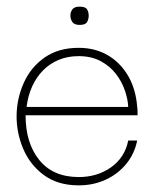

<svg xmlns="http://www.w3.org/2000/svg" viewBox="-20 -548 479 578"><path d="M217 10Q154 10 112 -21Q70 -52 49.5 -101Q29 -150 30 -202Q31 -253 52 -299.5Q73 -346 114.5 -375Q156 -404 217 -404Q266 -404 304 -382Q342 -360 365.5 -320Q389 -280 393 -226Q394 -220 394 -213.5Q394 -207 394 -201H57Q57 -117 98.5 -66Q140 -15 217 -15Q273 -15 314.5 -44.5Q356 -74 366 -125H393Q385 -85 360 -54.5Q335 -24 298 -7Q261 10 217 10ZM60 -226H366Q365 -249 356 -275.5Q347 -302 329 -325.5Q311 -349 283 -364Q255 -379 217 -379Q183 -379 156 -367.5Q129 -356 109 -335.5Q89 -315 76.5 -287Q64 -259 60 -226ZM220 -473Q204 -473 198 -481.5Q192 -490 192 -501Q192 -512 198 -520Q204 -528 220 -528Q237 -528 242 -520Q247 -512 247 -501Q247 -490 242 -481.5Q237 -473 220 -473Z"/></svg>

Font: Darker Grotesque Light Light
Style: Regular
Weight: 300
Version: Version 1.000;gftools[0.9.28]